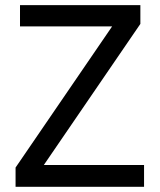

<svg xmlns="http://www.w3.org/2000/svg" viewBox="-20 -720 615 740"><path d="M40 0V-74.2L412.1 -618.2H57.1V-700.2H521V-627.9L148.9 -84H535.2V0Z"/></svg>

Font: ABeeZee
Style: Regular
Weight: 400
Designer: Anja Meiners
Foundry: Anja Meiners
Version: Version 1.002